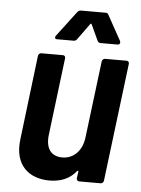

<svg xmlns="http://www.w3.org/2000/svg" viewBox="-52 -741 578 789"><g transform="rotate(5 237.5 -346.5)"><path d="M299 -647 329 -582C332 -576 336 -574 342 -574H411C421 -574 424 -581 421 -589L364 -692C362 -697 358 -700 352 -700H250C244 -700 239 -697 235 -692L157 -589C151 -581 153 -574 162 -574H231C236 -574 241 -576 245 -582L292 -647C294 -651 297 -651 299 -647ZM353 -499 314 -183C308 -128 273 -92 226 -92C178 -92 156 -125 163 -181L202 -499C203 -506 199 -511 192 -511H103C97 -511 91 -506 90 -499L48 -152C34 -42 99 7 181 7C226 7 264 -7 291 -41C295 -45 297 -43 297 -39L293 -12C293 -5 297 0 304 0H392C399 0 404 -5 405 -12L465 -499C466 -506 461 -511 455 -511H366C360 -511 354 -506 353 -499Z"/></g></svg>

Font: Barlow Semi Condensed SemiBold
Style: Italic
Weight: 600
Width: 4
Italic angle: -7°
Designer: Jeremy Tribby
Foundry: Tribby Type
Version: Version 1.422;hotconv 1.0.109;makeotfexe 2.5.65596